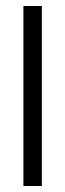

<svg xmlns="http://www.w3.org/2000/svg" viewBox="-20 -620 218 640"><path d="M58 0V-600H119.5V0Z"/></svg>

Font: Big Shoulders Stencil Text Light
Style: Regular
Weight: 300
Designer: Patric King
Foundry: XO Type Co
Version: Version 1.000